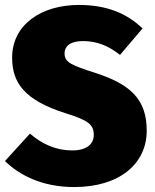

<svg xmlns="http://www.w3.org/2000/svg" viewBox="-20 -736 628 776"><path d="M299 -716C145 -716 29 -635 29 -503C29 -402 78 -331 246 -278C337 -250 359 -232 359 -191C359 -155 332 -128 272 -128C207 -128 151 -153 101 -196L0 -85C57 -30 147 20 280 20C463 20 573 -74 573 -208C573 -333 509 -395 366 -441C267 -473 241 -484 241 -520C241 -551 266 -570 316 -570C371 -570 419 -551 465 -514L556 -621C493 -682 411 -716 299 -716Z"/></svg>

Font: Fira Sans Heavy
Style: Regular
Weight: 900
Designer: bBox Type GmbH & Carrois Corporate GbR & Edenspiekermann AG
Foundry: bBox Type GmbH & Carrois Corporate GbR & Edenspiekermann AG
Version: Version 4.300;PS 004.300;hotconv 1.0.88;makeotf.lib2.5.64775